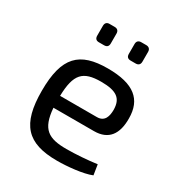

<svg xmlns="http://www.w3.org/2000/svg" viewBox="-167 -805 871 931"><g transform="rotate(30 268.5 -339.0)"><path d="M205 -587C221 -587 229 -595 229 -611V-666C229 -681 221 -690 205 -690H176C161 -690 153 -681 153 -666V-611C153 -595 161 -587 176 -587ZM382 -587C397 -587 406 -595 406 -611V-666C406 -681 397 -690 382 -690H354C338 -690 330 -681 330 -666V-611C330 -595 338 -587 354 -587ZM371 -202C452 -202 488 -253 487 -340C487 -445 425 -499 278 -499C121 -499 54 -436 54 -245C54 -58 119 12 287 12C343 12 430 4 476 -15L467 -72C417 -65 350 -60 298 -60C198 -60 153 -86 144 -202ZM143 -268C146 -391 180 -427 282 -427C369 -427 401 -402 402 -340C402 -304 393 -268 349 -268Z"/></g></svg>

Font: SnT
Style: Regular
Weight: 400
Designer: Natanael Gama
Version: Version 1.001;PS 001.001;hotconv 1.0.70;makeotf.lib2.5.58329